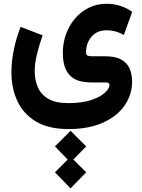

<svg xmlns="http://www.w3.org/2000/svg" viewBox="-20 -449 766 1034"><path d="M359.9 255.4 444.3 339.4 375 410.2 444.3 479 359.9 565.4 275.9 479 344.7 410.2 275.9 339.4ZM348.1 246.1Q243.2 246.1 175 206.1Q106.9 166 74.2 96.7Q41.5 27.3 41.5 -59.6Q41.5 -117.7 54.2 -179.9Q66.9 -242.2 90.8 -304.2L209.5 -258.8Q191.4 -207 179.2 -157.7Q167 -108.4 167 -65.4Q167 -18.6 183.6 20.5Q200.2 59.6 239.7 83Q279.3 106.4 348.1 106.4Q422.4 106.4 471.7 89.6Q521 72.8 545.4 49.8Q569.8 26.9 569.8 9.3Q569.8 -4.9 552.2 -4.9H473.1Q448.2 -4.9 421.1 -9.8Q394 -14.6 370.6 -30.8Q347.2 -46.9 332.8 -79.1Q318.4 -111.3 318.4 -165.5Q318.4 -216.3 335 -263.4Q351.6 -310.5 382.6 -347.7Q413.6 -384.8 457 -406.7Q500.5 -428.7 554.7 -428.7Q591.3 -428.7 626.7 -417.7Q662.1 -406.7 691.9 -385.3L647 -260.7Q621.6 -274.9 598.4 -280.5Q575.2 -286.1 555.7 -286.1Q502.9 -286.1 473.1 -251.7Q443.4 -217.3 443.4 -166Q443.4 -152.8 451.9 -149.4Q460.4 -146 473.1 -146H544.4Q600.6 -146 632.6 -128.4Q664.6 -110.8 678 -79.8Q691.4 -48.8 691.4 -9.3Q691.4 60.5 651.4 118.7Q611.3 176.8 534.7 211.4Q458 246.1 348.1 246.1Z"/></svg>

Font: Vazirmatn FD NL ExtraBold
Style: Regular
Weight: 800
Designer: Saber Rastikerdar
Foundry: Saber Rastikerdar
Version: Version 33.003